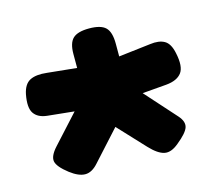

<svg xmlns="http://www.w3.org/2000/svg" viewBox="-83 -802 831 744"><g transform="rotate(-15 332.0 -430.0)"><path d="M332 -701Q379 -701 398 -682.5Q417 -664 417 -617V-566L545 -581Q581 -586 603 -573.5Q625 -561 633 -521Q645 -465 627 -441Q609 -417 565 -413L468 -405L579 -281Q601 -256 594.5 -234.5Q588 -213 547 -180Q516 -154 490 -159.5Q464 -165 432 -199L332 -306L224 -187Q199 -159 172.5 -159Q146 -159 112 -185Q72 -216 67.5 -238Q63 -260 92 -292L195 -405L88 -416Q51 -420 35.5 -443Q20 -466 30 -518Q38 -557 62.5 -569.5Q87 -582 130 -577L248 -565V-621Q248 -665 267 -683Q286 -701 332 -701Z"/></g></svg>

Font: Fredoka Expanded
Style: Bold
Weight: 700
Width: 7
Designer: Ben Nathan
Foundry: Milena B. Brandão, Ben Nathan
Version: Version 2.001